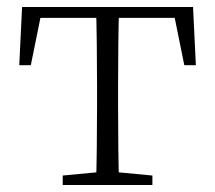

<svg xmlns="http://www.w3.org/2000/svg" viewBox="-20 -528 614 548"><path d="M35 -342H68L101 -505L68 -477H506L473 -505L506 -342H539L531 -508H43ZM159 0H415V-27L299 -38H275L159 -27ZM254 0H320C318 -48 317 -158 317 -226V-283C317 -349 318 -460 320 -508H254C256 -460 257 -349 257 -283V-226C257 -158 256 -48 254 0Z"/></svg>

Font: Source Han Serif CN VF
Style: Regular
Weight: 250
Designer: Ryoko NISHIZUKA 西塚涼子 (kana & ideographs); Frank Grießhammer (Latin, Greek & Cyrillic); Wenlong ZHANG 张文龙 (bopomofo); San
Foundry: Adobe
Version: Version 2.002;hotconv 1.1.0;makeotfexe 2.6.0